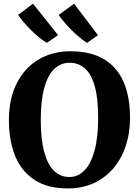

<svg xmlns="http://www.w3.org/2000/svg" viewBox="-20 -1038 774 1069"><path d="M362 11Q246 12 172.5 -36Q99 -84 64.2 -170.2Q29.5 -256.5 29.5 -370Q29.5 -457.5 54 -528Q78.5 -598.5 124 -648.8Q169.5 -699 232.8 -725.8Q296 -752.5 373.5 -752.5Q489 -752 562 -706.5Q635 -661 669.5 -578.5Q704 -496 704 -383.5Q704 -296 679.5 -223.8Q655 -151.5 609.8 -99.2Q564.5 -47 501.8 -18.2Q439 10.5 362 11ZM365.5 -52.5Q415.5 -52.5 451.2 -90Q487 -127.5 506.8 -201Q526.5 -274.5 526.5 -382.5Q526.5 -490.5 507.5 -558Q488.5 -625.5 453 -657Q417.5 -688.5 367.5 -688.5Q318 -688.5 282 -654Q246 -619.5 226.5 -548.8Q207 -478 207 -370.5Q207 -262.5 226 -192.2Q245 -122 280.5 -87.2Q316 -52.5 365.5 -52.5ZM241 -800Q223 -809.5 200.2 -827.8Q177.5 -846 154.5 -868.8Q131.5 -891.5 112.2 -914Q93 -936.5 81 -955L163.5 -1017.5L303.5 -842.5L242 -800ZM464.5 -800Q441 -813.5 410 -840.8Q379 -868 351 -899.2Q323 -930.5 306.5 -954.5L392.5 -1017.5L525.5 -842L465.5 -800Z"/></svg>

Font: Merriweather ExtraBold
Style: Regular
Weight: 800
Version: Version 2.100